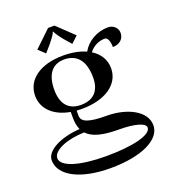

<svg xmlns="http://www.w3.org/2000/svg" viewBox="-166 -817 1051 1187"><g transform="rotate(-20 359.5 -223.5)"><path d="M180.5 -593.5 224 -553 263.5 -598.5C298.6 -641.9 306 -656.3 308 -664.5H312C314 -656.3 323 -640 356.5 -598.5L396 -553L439.5 -593.5L331 -697H289ZM30 80C30 182 159.7 250 356 250C559.4 250 695 186 695 90.9C695 -6.4 572 -63 443 -63C327.6 -63 280 -80.5 280 -123V-156.3C291.3 -155.4 303 -155 315 -155C470 -155 570 -225 570 -330C570 -386.1 541.6 -432.1 491.8 -462.9C515.9 -494.6 553.2 -515 595 -515C613 -515 625 -488.6 625 -449C670 -449 700 -475.8 700 -516C700 -548 672.1 -574 638 -574C563.3 -574 498.4 -534.5 465.8 -476.7C425.6 -494.9 375.2 -505 317 -505C166.2 -505 70 -435 70 -330C70 -243.1 135.7 -180.1 243 -161V-123C243 -91.3 247.8 -64.8 258.1 -43C129.5 -35.1 30 17.3 30 80ZM67 80C67 30.1 160.6 -10.7 277.6 -13.8C314.3 26.4 382 43 488.5 43C589.4 43 657 62.6 657 92C657 139.2 535.8 171 356 171C181.2 171 67 134.6 67 80ZM194 -324C194 -425.4 236.8 -480 315.2 -480C400.2 -480 446 -421.9 446 -314C446 -226.9 401.2 -180 318 -180C237.4 -180 194 -230.4 194 -324Z"/></g></svg>

Font: Prida01
Style: Black
Weight: 900
Designer: gluk
Foundry: gluk
Version: Version 00.072